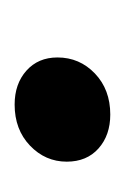

<svg xmlns="http://www.w3.org/2000/svg" viewBox="27 -196 174 269"><g transform="rotate(-90 114.5 -61.0)"><path d="M89 6Q60 6 41.5 -10.5Q23 -27 23 -55Q23 -85 45.5 -106.5Q68 -128 103 -128Q132 -128 150.5 -111.5Q169 -95 169 -68Q169 -37 146.5 -15.5Q124 6 89 6Z"/></g></svg>

Font: Yrsa
Style: Bold Italic
Weight: 700
Italic angle: -7.10001°
Version: Version 2.004